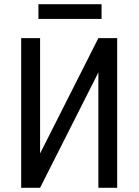

<svg xmlns="http://www.w3.org/2000/svg" viewBox="-20 -892 659 912"><path d="M536.6 -710.9V0H447.3V-547.9L170.4 0H80.6V-710.9H170.4V-163.1L447.3 -710.9ZM462.4 -802.2H162.6V-872.1H462.4Z"/></svg>

Font: RobotoCondensed-Regular
Style: Regular
Weight: 400
Designer: Google
Version: Version 2.001201; 2014